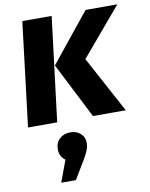

<svg xmlns="http://www.w3.org/2000/svg" viewBox="-96 -638 808 1031"><g transform="rotate(-10 308.0 -122.5)"><path d="M188 0H29L98 -568H258ZM229 -303 443 -568H616L396 -308L562 0H383ZM197 205Q166 183 166 143Q166 108 189 86.5Q212 65 248 65Q281 65 303 84.5Q325 104 325 135Q325 157 316.5 177.5Q308 198 295 220L233 323H153Z"/></g></svg>

Font: Qjlgwqiwhsfqbnnlvksmvfsycuq
Style: Regular
Weight: 700
Italic angle: -8°
Designer: Carrois Corporate & Edenspiekermann
Foundry: Carrois Corporate GbR & Edenspiekermann AG
Version: Version 2.001